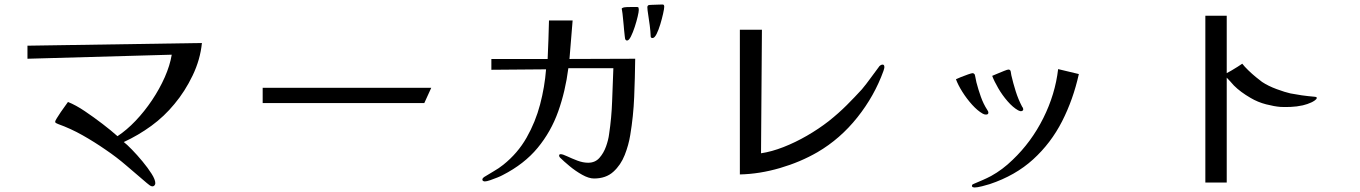

<svg xmlns="http://www.w3.org/2000/svg" viewBox="-20 -804 6040 853"><path d="M877 -613Q870 -540 836 -469Q802 -398 755 -342Q710 -287 652.5 -245Q595 -203 530 -173Q543 -163 566 -139.5Q589 -116 613 -87Q637 -58 653.5 -32Q670 -6 670 10Q670 15 666.5 19.5Q663 24 657 24Q651 24 644 18.5Q637 13 632 9Q587 -29 542.5 -67.5Q498 -106 449 -139Q400 -173 347 -203Q294 -233 238 -253Q234 -255 229.5 -257Q225 -259 225 -263Q225 -267 232.5 -279Q240 -291 250 -306Q260 -321 269.5 -333.5Q279 -346 282 -351Q317 -337 357 -310Q397 -283 435.5 -253.5Q474 -224 502 -199Q543 -226 582.5 -267.5Q622 -309 655.5 -359Q689 -409 712 -461Q735 -513 743 -561L102 -543V-601Z M1896 -414 1865 -346H1147V-414Z M2802 -543Q2801 -458 2797.5 -373Q2794 -288 2780 -204Q2773 -160 2755.5 -115.5Q2738 -71 2705 -41Q2672 -11 2619 -11Q2596 -11 2566.5 -27.5Q2537 -44 2510.5 -66Q2484 -88 2468 -104Q2464 -108 2464 -113Q2464 -119 2471 -119Q2480 -119 2500 -109.5Q2520 -100 2545 -90.5Q2570 -81 2593 -81Q2624 -81 2643 -102.5Q2662 -124 2672.5 -153.5Q2683 -183 2686 -208Q2697 -281 2699.5 -354.5Q2702 -428 2705 -501H2505Q2492 -399 2460 -309Q2428 -219 2368.5 -147Q2309 -75 2213 -26Q2206 -22 2190 -15.5Q2174 -9 2158 -3.5Q2142 2 2134 2Q2130 2 2126.5 0Q2123 -2 2123 -6Q2123 -10 2125.5 -12.5Q2128 -15 2130 -17Q2152 -31 2174 -43.5Q2196 -56 2216 -72Q2280 -123 2319.5 -192.5Q2359 -262 2379.5 -340Q2400 -418 2406 -496L2163 -494V-542H2413Q2415 -585 2416.5 -627.5Q2418 -670 2419 -713H2524L2510 -542Q2583 -542 2656 -542.5Q2729 -543 2802 -543ZM2818 -760Q2818 -752 2813 -730.5Q2808 -709 2800 -684.5Q2792 -660 2783 -642Q2774 -624 2766 -624Q2761 -624 2758 -629Q2757 -630 2755.5 -644Q2754 -658 2752.5 -672.5Q2751 -687 2751 -690Q2749 -707 2747.5 -725.5Q2746 -744 2743 -761Q2743 -762 2742.5 -762.5Q2742 -763 2742 -764Q2742 -768 2748 -770Q2753 -772 2765.5 -772.5Q2778 -773 2791 -773Q2804 -773 2810 -773Q2816 -773 2817 -769Q2818 -765 2818 -760ZM2931 -774Q2931 -766 2926 -743.5Q2921 -721 2913.5 -696Q2906 -671 2897 -653Q2888 -635 2879 -635Q2873 -635 2871 -640Q2870 -666 2866.5 -692Q2863 -718 2859 -744Q2858 -751 2857 -758Q2856 -765 2856 -772Q2856 -778 2861 -781Q2862 -782 2876 -782.5Q2890 -783 2905.5 -783.5Q2921 -784 2924 -784Q2931 -784 2931 -774Z M3909 -506Q3909 -502 3907.5 -497.5Q3906 -493 3905 -489Q3865 -378 3789 -282.5Q3713 -187 3612 -128Q3536 -84 3445.5 -57.5Q3355 -31 3267 -29V-672H3365L3361 -123Q3408 -130 3460.5 -150.5Q3513 -171 3565 -201Q3617 -231 3662 -266Q3706 -301 3742 -337Q3778 -373 3809 -407Q3829 -431 3847 -456Q3865 -481 3884 -506Q3886 -510 3891 -513.5Q3896 -517 3901 -517Q3906 -517 3907.5 -513.5Q3909 -510 3909 -506Z M4371 -303Q4371 -295 4360 -295Q4353 -295 4346 -299Q4323 -312 4299 -338.5Q4275 -365 4255.5 -396Q4236 -427 4227 -452Q4233 -455 4249 -461.5Q4265 -468 4281 -473.5Q4297 -479 4301 -479Q4306 -479 4310 -474Q4312 -469 4314 -457.5Q4316 -446 4318 -438Q4326 -407 4337.5 -374.5Q4349 -342 4366 -316Q4368 -313 4369.5 -310Q4371 -307 4371 -303ZM4773 -475Q4748 -362 4698.5 -265Q4649 -168 4570 -96Q4491 -24 4377 14Q4365 18 4343 23.5Q4321 29 4309 29Q4306 29 4302 27.5Q4298 26 4298 22Q4298 17 4301.5 15Q4305 13 4308 12Q4327 4 4345.5 -4Q4364 -12 4383 -22Q4434 -50 4479 -94Q4562 -173 4615 -279Q4668 -385 4681 -497ZM4526 -318Q4526 -314 4522.5 -312Q4519 -310 4516 -310Q4512 -310 4509 -311.5Q4506 -313 4503 -314Q4480 -327 4456.5 -354Q4433 -381 4415 -412Q4397 -443 4388 -467Q4395 -470 4410.5 -476.5Q4426 -483 4441 -489Q4456 -495 4460 -495Q4469 -495 4470.5 -485.5Q4472 -476 4473 -470Q4481 -435 4492.5 -398.5Q4504 -362 4521 -330Q4526 -325 4526 -318Z M5830 -369Q5830 -364 5821.5 -358Q5813 -352 5806 -349Q5789 -341 5768 -336Q5741 -330 5714 -329Q5687 -328 5669 -329Q5642 -331 5605 -340.5Q5568 -350 5536 -369Q5491 -395 5462 -424Q5454 -433 5445.5 -442.5Q5437 -452 5430 -459V7H5335V-734H5430V-479Q5438 -483 5451.5 -491Q5465 -499 5478.5 -507.5Q5492 -516 5499 -521Q5509 -508 5525.5 -492Q5542 -476 5559 -462Q5576 -448 5587 -440Q5614 -422 5652 -408Q5690 -394 5713 -389Q5739 -384 5763.5 -380.5Q5788 -377 5822 -374Q5824 -374 5827 -373Q5830 -372 5830 -369Z"/></svg>

Font: Kaisei Opti
Style: Regular
Weight: 400
Designer: Font-Kai, 金井和夫
Foundry: KAZUO KANAI
Version: Version 5.003